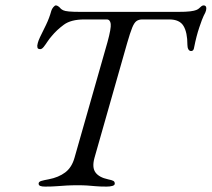

<svg xmlns="http://www.w3.org/2000/svg" viewBox="-20 -686 784 711"><path d="M147 5Q135 5 129 2.5Q123 0 123 -6Q123 -13 133 -16Q143 -19 160 -22Q197 -29 221.5 -47.5Q246 -66 256 -102L378 -530Q392 -581 390 -597.5Q388 -614 375 -614H292Q243 -614 216.5 -594.5Q190 -575 172 -553Q163 -543 155.5 -531.5Q148 -520 141.5 -512Q135 -504 129 -504Q123 -504 120.5 -506.5Q118 -509 118 -517Q118 -519 120 -527Q122 -535 128 -548Q138 -568 150.5 -594Q163 -620 170 -646Q172 -653 177.5 -659.5Q183 -666 187 -666Q191 -666 196 -662.5Q201 -659 205 -654Q208 -651 214 -648Q220 -645 235 -643.5Q250 -642 281 -642H638Q669 -642 684.5 -644Q700 -646 707 -649Q714 -652 717 -655Q722 -660 726 -663Q730 -666 734 -666Q744 -666 744 -655Q744 -648 740.5 -640Q737 -632 734 -627Q729 -617 718 -584.5Q707 -552 699 -511Q698 -503 695 -500Q692 -497 688 -497Q681 -497 677.5 -503.5Q674 -510 674 -520Q674 -566 659.5 -590Q645 -614 607 -614H507Q494 -614 485.5 -608Q477 -602 469.5 -583.5Q462 -565 451 -527L330 -102Q320 -66 333.5 -47.5Q347 -29 380 -22Q395 -19 400 -16Q405 -13 405 -6Q405 0 396 2.5Q387 5 375 5Q350 5 334 3.5Q318 2 303.5 1Q289 0 268 0Q245 0 227 1Q209 2 190.5 3.5Q172 5 147 5Z"/></svg>

Font: EB Garamond
Style: Italic
Weight: 400
Italic angle: -17.2°
Designer: Georg Duffner and Octavio Pardo
Foundry: Georg Duffner
Version: Version 1.001